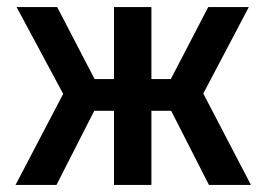

<svg xmlns="http://www.w3.org/2000/svg" viewBox="-20 -524 755 544"><path d="M24 0H140L247 -210H303V0H409V-210H465L572 0H691L556 -259L685 -504H570L464 -300H409V-504H303V-300H248L142 -504H27L159 -258Z"/></svg>

Font: Finlandica Medium
Style: Regular
Weight: 500
Designer: Niklas Ekholm, Juho Hiilivirta, Jaakko Suomalainen
Foundry: Helsinki Type Studio
Version: Version 2.000;Glyphs 3.2 (3202)